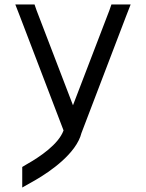

<svg xmlns="http://www.w3.org/2000/svg" viewBox="-20 -603 653 859"><path d="M469.5 -557 306.5 -132 143.5 -557 134.5 -583H48.5L69.5 -529L264.3 -19.5C242 42.4 158.2 98.9 99.5 132L79.5 144V236L139.5 202C203.5 165 321.5 84 344.5 -8L543.5 -529L564.5 -583H478.5Z"/></svg>

Font: Nordica Advanced
Style: Regular
Weight: 300
Version: Version 1.07